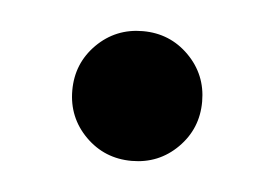

<svg xmlns="http://www.w3.org/2000/svg" viewBox="-27 -347 277 194"><g transform="rotate(5 111.5 -250.0)"><path d="M111.7 -184.2Q84.2 -184.2 65 -203.3Q45.8 -222.5 45.8 -250Q45.8 -277.5 65 -296.7Q84.2 -315.8 111.7 -315.8Q139.2 -315.8 158.3 -296.7Q177.5 -277.5 177.5 -250Q177.5 -222.5 158.3 -203.3Q139.2 -184.2 111.7 -184.2Z"/></g></svg>

Font: Funnel Display Light
Style: Regular
Weight: 400
Version: Version 1.000